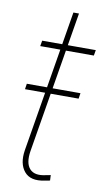

<svg xmlns="http://www.w3.org/2000/svg" viewBox="-80 -715 426 761"><g transform="rotate(10 133.0 -334.5)"><path d="M235.4 -363.8 231.9 -341.3H16.1L19.5 -363.8ZM265.6 -542.5 261.7 -520H45.9L49.8 -542.5ZM152.3 -673.8H174.8L80.1 -103.5Q72.3 -54.2 92.3 -32Q112.3 -9.8 156.2 -20Q160.6 -20.5 165.8 -21.7Q170.9 -22.9 175.8 -23.9L176.8 -2Q171.4 -1 166.3 0.2Q161.1 1.5 155.8 2Q100.1 13.7 74.5 -17.1Q48.8 -47.9 57.6 -103.5Z"/></g></svg>

Font: Inter 16pt Thin
Style: Italic
Weight: 250
Italic angle: -9.3988°
Version: Version 4.001;git-66647c0bb